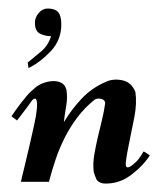

<svg xmlns="http://www.w3.org/2000/svg" viewBox="-20 -427 378 451"><path d="M227 -234Q245 -243 267 -238.5Q289 -234 298 -211Q302 -185 295.5 -151.5Q289 -118 283 -89.5Q277 -61 275.5 -44.5Q274 -28 288 -37Q300 -46 306 -54Q312 -62 317 -71Q319 -71 323 -68Q327 -65 332 -62Q315 -36 286.5 -15Q258 6 223 4Q210 2 206 -7Q202 -16 200 -24Q198 -44 201.5 -64Q205 -84 209.5 -103.5Q214 -123 219 -143Q224 -163 227 -184Q227 -193 216.5 -195Q206 -197 200 -191Q178 -173 161.5 -151Q145 -129 132.5 -104.5Q120 -80 111 -53.5Q102 -27 95 0H29Q33 -17 38.5 -39.5Q44 -62 49.5 -86Q55 -110 60 -132.5Q65 -155 66.5 -170.5Q68 -186 65.5 -192.5Q63 -199 55 -191Q47 -179 38 -167.5Q29 -156 20 -144L7 -154Q20 -173 28.5 -184Q37 -195 43 -202Q49 -209 53.5 -213Q58 -217 64 -222Q71 -228 82 -232Q93 -236 104 -236.5Q115 -237 124 -232.5Q133 -228 136 -216Q139 -198 135.5 -178Q132 -158 130 -140Q148 -170 171.5 -195Q195 -220 227 -234ZM62 -374Q62 -386 71 -396.5Q80 -407 92 -407Q109 -407 116.5 -398.5Q124 -390 124 -370Q124 -333 99.5 -307Q75 -281 47 -267L45 -280Q61 -293 77 -306.5Q93 -320 100 -342Q86 -342 74 -348Q62 -354 62 -374Z"/></svg>

Font: Lucien Schoenschriftv CAT
Style: Regular
Weight: 400
Designer: Lucian Bernhard 1928
Foundry: CAT-Fonts Peter Wiegel
Version: Version 1.000